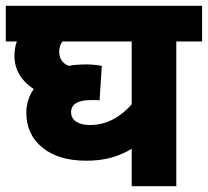

<svg xmlns="http://www.w3.org/2000/svg" viewBox="-20 -642 717 662"><path d="M676.8 -622.1H0V-499H38.1C32.7 -484.4 29.8 -467.3 29.8 -448.2C29.8 -401.4 54.7 -361.8 96.2 -335C79.1 -310.1 70.8 -282.7 70.8 -252.9C70.8 -203.1 89.4 -163.1 126 -133.3C162.6 -103 213.4 -87.9 277.8 -87.9C342.3 -87.9 388.7 -102.1 434.1 -128.9V0H587.9V-499H676.8ZM225.1 -254.9C225.1 -282.7 248 -296.9 293.9 -296.9H298.3H298.8H301.3H301.8H308.6H309.6C314.5 -296.9 318.8 -296.4 323.2 -295.9L331.1 -415C317.4 -417.5 295.9 -419.9 279.8 -419.9C257.3 -419.9 236.3 -418.5 216.8 -415C194.8 -423.8 184.1 -440.4 184.1 -464.8C184.1 -478 188 -489.7 195.8 -499H434.1V-282.2C398.4 -241.7 351.1 -210.9 290 -210.9C252.9 -210.9 225.1 -225.6 225.1 -254.9Z"/></svg>

Font: Noto Reveo Sans
Style: Regular
Weight: 800
Designer: Monotype Design Team
Foundry: Monotype Imaging Inc.
Version: Version 2.007